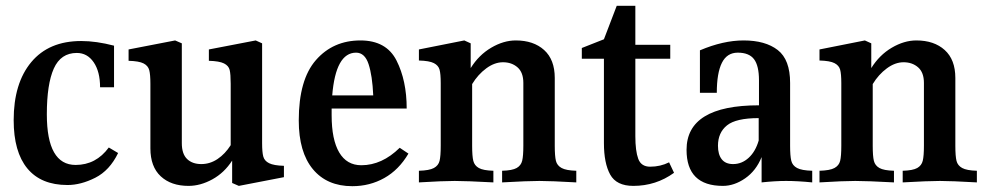

<svg xmlns="http://www.w3.org/2000/svg" viewBox="-20 -624 3385 660"><path d="M372 -467V-324H324Q324 -378 302 -410Q280 -442 244 -442Q189 -442 165 -388.5Q141 -335 141 -231Q141 -57 240 -57Q310 -57 354 -117L386 -98Q357 -38 307.5 -13Q258 12 212 12Q121 12 74 -45Q27 -102 27 -211Q27 -338 87.5 -410.5Q148 -483 259 -483Q311 -483 372 -467Z M956 -54V-15L801 15L778 5V-72Q751 -30 710 -7.5Q669 15 628 15Q568 15 532.5 -18Q497 -51 497 -114V-336Q497 -368 493 -383Q489 -398 473.5 -406Q458 -414 422 -415V-454L582 -485L605 -475V-132Q605 -95 623 -77.5Q641 -60 672 -60Q702 -60 728 -77.5Q754 -95 773 -125V-336Q773 -369 769.5 -383.5Q766 -398 750 -406Q734 -414 698 -415V-454L859 -485L881 -475V-132Q881 -101 885 -86Q889 -71 905 -63Q921 -55 956 -54Z M1384 -96Q1351 -40 1301 -12Q1251 16 1191 16Q1104 16 1055.5 -42.5Q1007 -101 1007 -210Q1007 -350 1066 -417.5Q1125 -485 1219 -485Q1308 -485 1343 -416Q1378 -347 1378 -251H1120V-228Q1120 -144 1146 -100Q1172 -56 1222 -56Q1293 -56 1354 -116ZM1122 -296H1263Q1260 -364 1247 -403.5Q1234 -443 1204 -443Q1134 -443 1122 -296Z M1961 -37V3Q1874 -2 1834 -2Q1794 -2 1706 3V-37Q1741 -38 1756 -46.5Q1771 -55 1775 -71.5Q1779 -88 1779 -123V-339Q1779 -375 1759 -392.5Q1739 -410 1709 -410Q1680 -410 1651.5 -389Q1623 -368 1603 -335V-123Q1603 -87 1607 -71Q1611 -55 1626 -46.5Q1641 -38 1676 -37V3Q1584 -2 1543 -2Q1502 -2 1420 3V-37Q1456 -38 1471.5 -46.5Q1487 -55 1491 -71Q1495 -87 1495 -123V-338Q1495 -370 1491 -384.5Q1487 -399 1471.5 -407Q1456 -415 1420 -416V-454L1576 -485L1598 -475V-390Q1626 -435 1668.5 -460Q1711 -485 1753 -485Q1814 -485 1850.5 -452Q1887 -419 1887 -356V-123Q1887 -87 1891 -71Q1895 -55 1910.5 -46.5Q1926 -38 1961 -37Z M2297 -30Q2235 15 2157 15Q2099 15 2077.5 -24Q2056 -63 2056 -132V-422H1980V-459L2056 -489L2100 -604H2164V-470H2284V-422H2164V-156Q2164 -105 2174 -78Q2184 -51 2215 -51Q2250 -51 2280 -66Z M2772 -37V3Q2722 -2 2682 -2Q2645 -2 2598 3V-84Q2579 -37 2541.5 -11Q2504 15 2465 15Q2340 15 2340 -109Q2340 -262 2589 -262V-348Q2589 -398 2572 -420.5Q2555 -443 2516 -443Q2479 -443 2461.5 -408Q2444 -373 2444 -305H2386V-451Q2466 -485 2536 -485Q2611 -485 2653.5 -452Q2696 -419 2696 -339V-123Q2696 -88 2700 -71.5Q2704 -55 2720 -46.5Q2736 -38 2772 -37ZM2588 -141V-218Q2510 -218 2479 -193Q2448 -168 2448 -123Q2448 -93 2461 -76.5Q2474 -60 2500 -60Q2530 -60 2553.5 -81.5Q2577 -103 2588 -141Z M3338 -37V3Q3251 -2 3211 -2Q3171 -2 3083 3V-37Q3118 -38 3133 -46.5Q3148 -55 3152 -71.5Q3156 -88 3156 -123V-339Q3156 -375 3136 -392.5Q3116 -410 3086 -410Q3057 -410 3028.5 -389Q3000 -368 2980 -335V-123Q2980 -87 2984 -71Q2988 -55 3003 -46.5Q3018 -38 3053 -37V3Q2961 -2 2920 -2Q2879 -2 2797 3V-37Q2833 -38 2848.5 -46.5Q2864 -55 2868 -71Q2872 -87 2872 -123V-338Q2872 -370 2868 -384.5Q2864 -399 2848.5 -407Q2833 -415 2797 -416V-454L2953 -485L2975 -475V-390Q3003 -435 3045.5 -460Q3088 -485 3130 -485Q3191 -485 3227.5 -452Q3264 -419 3264 -356V-123Q3264 -87 3268 -71Q3272 -55 3287.5 -46.5Q3303 -38 3338 -37Z"/></svg>

Font: Gupter
Style: Bold
Weight: 700
Designer: Octavio Pardo
Version: Version 1.000